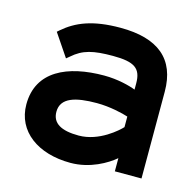

<svg xmlns="http://www.w3.org/2000/svg" viewBox="-77 -542 647 633"><g transform="rotate(15 246.0 -225.5)"><path d="M60 -395 112 -318 123 -327C158 -358 193 -366 260 -366C334 -366 357 -349 357 -298V-277C337 -285 295 -296 249 -296C124 -296 25 -252 25 -138C25 -46 104 11 215 11C282 11 337 -22 364 -45V0H455V-296C455 -408 388 -462 260 -462C165 -462 111 -439 68 -402ZM127 -140C127 -188 176 -202 249 -202C294 -202 339 -191 357 -185V-149C345 -136 288 -83 218 -83C158 -83 127 -101 127 -140Z"/></g></svg>

Font: Charger
Style: ExBd
Weight: 400
Designer: Jasper
Foundry: Cannot Into Space Fonts
Version: Version 0.99